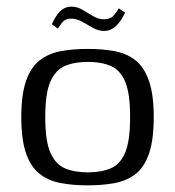

<svg xmlns="http://www.w3.org/2000/svg" viewBox="-20 -551 526 577"><path d="M244 6Q198 6 161.5 -1Q125 -8 98.5 -29Q72 -50 58 -91Q44 -132 44 -199Q44 -266 58 -307Q72 -348 98.5 -369Q125 -390 161.5 -397Q198 -404 244 -404Q289 -404 325.5 -397Q362 -390 388 -369Q414 -348 428 -307Q442 -266 442 -199Q442 -131 428 -90Q414 -49 388 -28.5Q362 -8 325.5 -1Q289 6 244 6ZM244 -33Q284 -33 312.5 -45Q341 -57 356 -92Q371 -127 371 -199Q371 -271 356 -306Q341 -341 312.5 -353Q284 -365 244 -365Q204 -365 175.5 -353Q147 -341 131.5 -306Q116 -271 116 -199Q116 -127 131.5 -92Q147 -57 175.5 -45Q204 -33 244 -33ZM293 -458Q275 -458 259 -467.5Q243 -477 226.5 -486Q210 -495 193 -495Q176 -495 167 -483.5Q158 -472 154 -465L136 -478Q137 -481 141 -489Q145 -497 152 -507Q159 -517 169.5 -524Q180 -531 195 -531Q212 -531 228 -521.5Q244 -512 260 -502.5Q276 -493 292 -493Q312 -493 322.5 -505.5Q333 -518 337 -526L356 -513Q354 -510 350 -501.5Q346 -493 338 -483Q330 -473 319 -465.5Q308 -458 293 -458Z"/></svg>

Font: Genos
Style: Regular
Weight: 400
Designer: Robert E. Leuschke
Foundry: Robert E. Leuschke
Version: Version 1.010